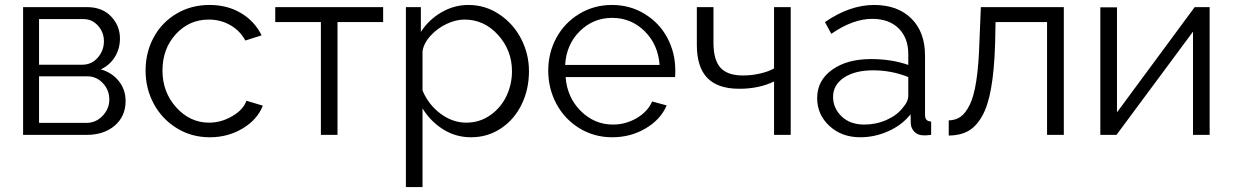

<svg xmlns="http://www.w3.org/2000/svg" viewBox="-20 -550 5027 783"><path d="M74.2 0V-521H334Q397 -521 433.1 -482.9Q469.2 -444.8 469.2 -393.1Q469.2 -351.6 448.5 -317.9Q427.7 -284.2 391.1 -267.1Q437 -253.9 464.6 -219.2Q492.2 -184.6 492.2 -138.2Q492.2 -75.7 448 -37.8Q403.8 0 334 0ZM139.2 -286.1H315.9Q353.5 -286.1 378.7 -314.9Q403.8 -343.8 403.8 -381.8Q403.8 -418.5 379.6 -445.3Q355.5 -472.2 319.8 -472.2H139.2ZM139.2 -48.8H332Q371.1 -48.8 398.4 -77.6Q425.8 -106.4 425.8 -144Q425.8 -182.6 399.7 -210.7Q373.5 -238.8 335.9 -238.8H139.2Z M835.4 9.8Q761.2 9.8 700.9 -27.3Q640.6 -64.5 607.2 -126.5Q573.7 -188.5 573.7 -262.2Q573.7 -335.9 606.4 -397Q639.2 -458 699.2 -493.9Q759.3 -529.8 834.5 -529.8Q907.2 -529.8 962.9 -496.6Q1018.6 -463.4 1046.9 -405.8L980.5 -384.8Q959 -424.8 919.2 -447.5Q879.4 -470.2 831.5 -470.2Q751.5 -470.2 697 -410.6Q642.6 -351.1 642.6 -262.2Q642.6 -174.3 698.7 -112.1Q754.9 -49.8 832.5 -49.8Q882.3 -49.8 927.5 -76.4Q972.7 -103 984.9 -139.2L1051.8 -119.1Q1029.8 -62.5 970 -26.4Q910.2 9.8 835.4 9.8Z M1288.6 0V-460H1102.5V-521H1542.5V-460H1356.4V0Z M1703.1 -107.9V212.9H1635.3V-521H1696.3V-419.9Q1728.5 -469.7 1780.3 -499.8Q1832 -529.8 1890.1 -529.8Q1959.5 -529.8 2016.8 -491.2Q2074.2 -452.6 2105.7 -390.9Q2137.2 -329.1 2137.2 -259.8Q2137.2 -186.5 2107.7 -125Q2078.1 -63.5 2023.7 -26.9Q1969.2 9.8 1900.9 9.8Q1838.4 9.8 1786.9 -22.7Q1735.4 -55.2 1703.1 -107.9ZM2067.9 -259.8Q2067.9 -344.7 2011.2 -407.5Q1954.6 -470.2 1874 -470.2Q1839.8 -470.2 1802.2 -452.9Q1764.6 -435.5 1736.3 -404.8Q1708 -374 1703.1 -340.8V-181.2Q1726.6 -124 1775.9 -86.9Q1825.2 -49.8 1881.8 -49.8Q1936 -49.8 1979.5 -80.3Q2022.9 -110.8 2045.4 -158.4Q2067.9 -206.1 2067.9 -259.8Z M2476.6 9.8Q2402.8 9.8 2342.5 -27.3Q2282.2 -64.5 2249 -126.7Q2215.8 -189 2215.8 -262.2Q2215.8 -334.5 2249 -395.8Q2282.2 -457 2342.3 -493.4Q2402.3 -529.8 2475.6 -529.8Q2549.8 -529.8 2609.6 -492.9Q2669.4 -456.1 2701.7 -395.3Q2733.9 -334.5 2733.9 -263.2Q2733.9 -240.7 2732.9 -235.8H2286.6Q2293 -152.3 2348.6 -97.2Q2404.3 -42 2480 -42Q2531.2 -42 2576.2 -68.1Q2621.1 -94.2 2639.6 -136.2L2698.7 -120.1Q2674.3 -62.5 2613 -26.4Q2551.8 9.8 2476.6 9.8ZM2284.7 -285.2H2669.9Q2663.6 -369.1 2608.6 -423.1Q2553.7 -477.1 2476.6 -477.1Q2399.4 -477.1 2344.5 -422.9Q2289.6 -368.7 2284.7 -285.2Z M3136.7 0V-217.8Q3075.7 -188 2994.6 -188Q2907.2 -188 2864.5 -232.2Q2821.8 -276.4 2821.8 -367.2V-521H2889.6V-376Q2889.6 -305.7 2918.2 -273.9Q2946.8 -242.2 3009.8 -242.2Q3045.4 -242.2 3080.1 -250.2Q3114.7 -258.3 3136.7 -271V-521H3204.6V0Z M3312.5 -149.9Q3312.5 -221.7 3373.3 -265.4Q3434.1 -309.1 3532.2 -309.1Q3616.2 -309.1 3684.1 -285.2V-329.1Q3684.1 -395.5 3644.8 -434.3Q3605.5 -473.1 3537.1 -473.1Q3458.5 -473.1 3370.1 -412.1L3344.2 -460Q3445.8 -529.8 3544.4 -529.8Q3640.6 -529.8 3696.5 -474.6Q3752.4 -419.4 3752.4 -323.2V-82Q3752.4 -67.9 3758.3 -61.5Q3764.2 -55.2 3777.3 -54.2V0Q3752.9 2.9 3746.1 2Q3722.2 1.5 3708.7 -12.9Q3695.3 -27.3 3694.3 -45.9L3693.4 -84Q3658.7 -40 3603 -15.1Q3547.4 9.8 3488.3 9.8Q3412.6 9.8 3362.5 -36.4Q3312.5 -82.5 3312.5 -149.9ZM3661.1 -109.9Q3684.1 -135.7 3684.1 -160.2V-235.8Q3616.2 -263.2 3540.5 -263.2Q3466.8 -263.2 3422.1 -233.6Q3377.4 -204.1 3377.4 -154.8Q3377.4 -108.9 3412.1 -75.4Q3446.8 -42 3504.4 -42Q3552.7 -42 3595.2 -60.8Q3637.7 -79.6 3661.1 -109.9Z M3849.1 2.9V-59.1Q3877 -59.6 3897.2 -73.7Q3917.5 -87.9 3934.6 -122.3Q3951.7 -156.7 3961.4 -220Q3971.2 -283.2 3974.1 -376L3980 -521H4318.4V0H4250V-460H4040L4038.1 -370.1Q4034.7 -262.2 4021.7 -189.7Q4008.8 -117.2 3984.4 -75Q3960 -32.7 3927.5 -15.1Q3895 2.4 3849.1 2.9Z M4467.3 0V-520H4535.2V-91.8L4852.1 -521H4913.1V0H4845.2V-420.9L4533.2 0Z"/></svg>

Font: Rawline
Style: Regular
Weight: 400
Designer: Matt McInerney, Pablo Impallari, Rodrigo Fuenzalida
Foundry: Matt McInerney, Pablo Impallari, Rodrigo Fuenzalida
Version: Version 4.020;PS 004.020;hotconv 1.0.88;makeotf.lib2.5.64775